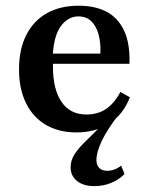

<svg xmlns="http://www.w3.org/2000/svg" viewBox="-20 -448 517 666"><path d="M307.3 197.6Q269.4 197.6 247.2 179.8Q225 162.1 225 132.3Q225 109.7 236.7 90.3Q248.4 71 267.7 51.2Q287.1 31.5 311.3 8.1Q335.5 -15.3 359.7 -46L391.9 -50.8Q351.6 1.6 333.1 40.7Q314.5 79.8 314.5 107.3Q314.5 125 324.2 134.7Q333.9 144.4 351.6 144.4Q378.2 144.4 400 126.6L412.1 155.6Q391.9 175.8 364.9 186.7Q337.9 197.6 307.3 197.6ZM245.2 11.3Q183.9 11.3 139.1 -14.9Q94.4 -41.1 70.2 -90.3Q46 -139.5 46 -207.3Q46 -277.4 71.4 -327Q96.8 -376.6 143.1 -402.4Q189.5 -428.2 252.4 -428.2Q309.7 -428.2 349.6 -407.3Q389.5 -386.3 410.5 -341.5Q431.5 -296.8 429 -226.6H125.8L124.2 -262.1H328.2Q329.8 -300 321.8 -329Q313.7 -358.1 296.4 -374.6Q279 -391.1 251.6 -391.1Q216.9 -391.1 191.9 -358.5Q166.9 -325.8 162.9 -254.8L164.5 -251.6Q163.7 -244.4 163.7 -236.3Q163.7 -228.2 163.7 -216.9Q163.7 -137.9 193.5 -94.4Q223.4 -50.8 279.8 -50.8Q319.4 -50.8 348 -70.2Q376.6 -89.5 397.6 -129L430.6 -110.5Q407.3 -50.8 359.7 -19.8Q312.1 11.3 245.2 11.3Z"/></svg>

Font: Playfair 9pt
Style: Bold
Weight: 700
Designer: Claus Eggers Sørensen
Foundry: Claus Eggers Sørensen
Version: Version 2.203